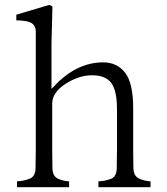

<svg xmlns="http://www.w3.org/2000/svg" viewBox="-20 -779 694 799"><path d="M47.9 -694.3V-717.8L185.5 -758.8L198.2 -752L194.3 -599.6V-409.2L201.2 -416Q295.9 -519.5 409.2 -519.5Q466.8 -519.5 500.5 -476.6Q534.2 -433.6 534.2 -328.1V-152.3Q534.2 -112.3 535.2 -79.1Q536.1 -45.9 559.1 -35.6Q582 -25.4 606.4 -24.4V0H389.6V-24.4Q416 -25.4 440.4 -34.2Q464.8 -43 465.8 -77.6Q466.8 -112.3 466.8 -152.3V-324.2Q466.8 -403.3 442.4 -434.6Q418 -465.8 363.3 -465.8Q308.6 -465.8 252.9 -430.2Q197.3 -394.5 197.3 -347.7V-152.3Q197.3 -112.3 198.2 -78.6Q199.2 -44.9 221.7 -35.2Q244.1 -25.4 267.6 -24.4V0H50.8V-24.4Q77.1 -25.4 102.1 -34.7Q127 -43.9 127.9 -78.1Q128.9 -112.3 128.9 -152.3V-648.4Q128.9 -685.5 85 -691.4Q66.4 -694.3 47.9 -694.3Z"/></svg>

Font: GenEi Koburi Mincho v6
Style: Regular
Weight: 400
Designer: o_tamon (Modified)
Foundry: o_tamon / Adobe Systems Incorporated
Version: Version 6.1